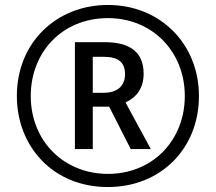

<svg xmlns="http://www.w3.org/2000/svg" viewBox="-20 -744 871 774"><path d="M415 10C627 10 782 -144 782 -357C782 -565 628 -724 415 -724C209 -724 48 -574 48 -357C48 -154 193 10 415 10ZM415 -43C239 -43 104 -174 104 -357C104 -535 232 -671 415 -671C594 -671 725 -536 725 -357C725 -179 596 -43 415 -43ZM282 -143H354V-314H420L507 -143H588L486 -331C531 -352 559 -389 559 -447C559 -533 505 -574 402 -574H282ZM399 -370H354V-515H398C457 -515 484 -493 484 -445C484 -396 451 -370 399 -370Z"/></svg>

Font: Noto Sans Gujarati UI Condensed
Style: Regular
Weight: 400
Width: 3
Designer: Jelle Bosma - Monotype Design Team, Universal Thirst
Foundry: Monotype Imaging Inc.
Version: Version 2.106